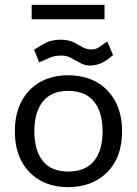

<svg xmlns="http://www.w3.org/2000/svg" viewBox="-20 -753 561 788"><path d="M259 -444Q326 -444 375.5 -416.5Q425 -389 453 -337.5Q481 -286 481 -214Q481 -107 420 -46Q359 15 259 15Q194 15 145 -12.5Q96 -40 68.5 -91Q41 -142 41 -214Q41 -286 68.5 -337.5Q96 -389 145 -416.5Q194 -444 259 -444ZM260 -380Q191 -380 156 -336.5Q121 -293 121 -214Q121 -135 156 -92Q191 -49 260 -49Q330 -49 365.5 -92Q401 -135 401 -214Q401 -293 365.5 -336.5Q330 -380 260 -380ZM141 -497 120 -549Q152 -570 174 -580Q196 -590 230 -590Q260 -590 280.5 -580Q301 -570 318 -560Q335 -550 355 -550Q372 -550 384.5 -558Q397 -566 420 -583L444 -527Q415 -502 395 -493.5Q375 -485 353 -484Q331 -483 311.5 -493.5Q292 -504 273 -514.5Q254 -525 233 -525Q205 -525 187.5 -517.5Q170 -510 141 -497ZM110 -733H409V-674H110Z"/></svg>

Font: Podkova VF Beta
Style: Regular
Weight: 400
Designer: Ilya Yudin
Foundry: Cyreal (www.cyreal.org)
Version: Version 2.100